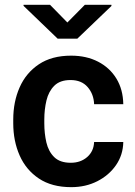

<svg xmlns="http://www.w3.org/2000/svg" viewBox="-20 -770 561 800"><path d="M274.9 -91.8Q315.9 -91.8 343.3 -115.7Q370.6 -139.6 372.1 -178.2H493.7Q492.7 -124.5 463.4 -82Q434.1 -39.6 385.5 -14.9Q336.9 9.8 276.9 9.8Q195.8 9.8 142.1 -26.1Q88.4 -62 61.8 -122.3Q35.2 -182.6 35.2 -256.3V-272Q35.2 -345.7 61.8 -406Q88.4 -466.3 142.1 -502.2Q195.8 -538.1 276.4 -538.1Q340.3 -538.1 388.9 -512.9Q437.5 -487.8 465.1 -442.4Q492.7 -397 493.7 -335.9H372.1Q370.6 -377.9 345.2 -407.2Q319.8 -436.5 273.9 -436.5Q230 -436.5 206.3 -412.8Q182.6 -389.2 173.6 -351.6Q164.6 -314 164.6 -272V-256.3Q164.6 -213.9 173.3 -176.3Q182.1 -138.7 206.1 -115.2Q230 -91.8 274.9 -91.8ZM188.5 -750 260.7 -676.3 333.5 -750H444.3V-745.1L302.2 -608.9H220.2L78.1 -745.6V-750Z"/></svg>

Font: Vazirmatn RD FD SemiBold
Style: Regular
Weight: 600
Designer: Saber Rastikerdar
Foundry: Saber Rastikerdar
Version: Version 33.003